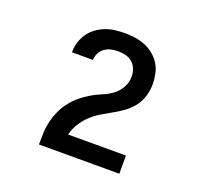

<svg xmlns="http://www.w3.org/2000/svg" viewBox="-96 -956 793 745"><g transform="rotate(20 300.0 -583.0)"><path d="M134 -323V-324Q134 -348 135 -372Q136 -396 141.5 -419Q147 -442 157 -464Q167 -486 181.5 -505Q196 -524 214.5 -539.5Q233 -555 253.5 -567.5Q274 -580 296.5 -589Q319 -598 338.5 -612Q358 -626 370 -647.5Q382 -669 382 -693Q382 -709 376.5 -724Q371 -739 359 -749.5Q347 -760 331.5 -764Q316 -768 300 -768Q286 -768 271.5 -765Q257 -762 245 -753.5Q233 -745 226 -731.5Q219 -718 219 -703Q219 -703 219 -703Q219 -703 219 -703H132Q132 -703 132 -703Q132 -703 132 -704Q132 -724 138 -744Q144 -764 155.5 -781Q167 -798 184 -810.5Q201 -823 220 -830.5Q239 -838 259.5 -840.5Q280 -843 300 -843Q322 -843 343 -840Q364 -837 384 -829Q404 -821 421 -807Q438 -793 449 -775Q460 -757 464.5 -735.5Q469 -714 469 -693Q469 -668 461.5 -643.5Q454 -619 439 -599.5Q424 -580 403.5 -565Q383 -550 361 -538Q339 -526 317.5 -513Q296 -500 278 -483Q260 -466 246.5 -444Q233 -422 227 -398H466V-323Z"/></g></svg>

Font: Iosevka Custom SmBdEx
Style: Regular
Weight: 600
Width: 7
Monospace: yes
Designer: Belleve Invis
Foundry: Belleve Invis
Version: Version 11.2.4; ttfautohint (v1.8.4)